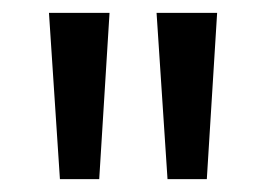

<svg xmlns="http://www.w3.org/2000/svg" viewBox="-20 -734 412 298"><path d="M150 -714 134 -456H73L56 -714ZM317 -714 301 -456H240L223 -714Z"/></svg>

Font: Noto Sans Display ExtraCondensed
Style: Regular
Weight: 400
Width: 2
Version: Version 2.003